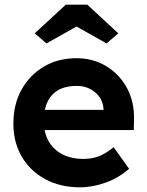

<svg xmlns="http://www.w3.org/2000/svg" viewBox="-20 -788 626 818"><path d="M321 10Q236 10 172 -25Q108 -60 72.5 -121Q37 -182 37 -261Q37 -343 71.5 -405.5Q106 -468 166.5 -504Q227 -540 306 -540Q377 -540 433.5 -505.5Q490 -471 521.5 -412Q553 -353 551 -277L550 -234H170Q181 -177 224.5 -144Q268 -111 335 -111Q371 -111 400.5 -122Q430 -133 464 -161L530 -69Q487 -31 431.5 -10.5Q376 10 321 10ZM307 -422Q194 -422 171 -320H421V-324Q418 -367 385.5 -394.5Q353 -422 307 -422ZM178 -603 128 -646 260 -768H352L484 -646L434 -603L306 -675Z"/></svg>

Font: Lexend SemiBold
Style: Regular
Weight: 600
Designer: Bonnie Shaver-Troup, Thomas Jockin
Foundry: Lexend
Version: Version 1.005; ttfautohint (v1.8.3)